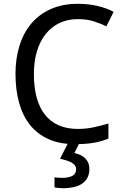

<svg xmlns="http://www.w3.org/2000/svg" viewBox="-20 -744 643 1004"><path d="M387.2 -644Q335 -644 292.5 -624.3Q250 -604.5 220 -567.4Q189.9 -530.3 173.6 -477.1Q157.2 -423.8 157.2 -356.9Q157.2 -288.1 171.6 -234.6Q186 -181.2 214.8 -144.5Q243.7 -107.9 286.6 -88.9Q329.6 -69.8 387.2 -69.8Q430.7 -69.8 469.7 -78.4Q508.8 -86.9 546.9 -98.1V-19Q527.8 -11.7 508.8 -6.1Q489.7 -0.5 469 2.9Q448.2 6.3 424.6 8.1Q400.9 9.8 372.1 9.8Q292 9.8 233.4 -16.6Q174.8 -43 136.5 -91.3Q98.1 -139.6 79.6 -207.5Q61 -275.4 61 -357.9Q61 -439 82.3 -506.3Q103.5 -573.7 144.8 -622.1Q186 -670.4 247.1 -697.3Q308.1 -724.1 387.2 -724.1Q439.9 -724.1 487.8 -713.4Q535.6 -702.6 574.2 -682.1L536.1 -606Q505.4 -621.6 469.2 -632.8Q433.1 -644 387.2 -644ZM447.3 140.1Q447.3 187.5 412.8 213.9Q378.4 240.2 305.2 240.2Q294.4 240.2 283.4 238.8Q272.5 237.3 265.1 235.8V183.1Q272.5 184.6 284.4 185.3Q296.4 186 304.2 186Q338.9 186 358.4 175.5Q377.9 165 377.9 141.1Q377.9 129.4 371.6 120.8Q365.2 112.3 354 106Q342.8 99.6 327.4 95Q312 90.3 293.9 85.9L337.9 0H397L369.1 56.2Q385.7 60.1 399.9 66.4Q414.1 72.8 424.6 82.8Q435.1 92.8 441.2 106.9Q447.3 121.1 447.3 140.1Z"/></svg>

Font: Genotype
Style: Regular
Weight: 400
Foundry: Ascender Corporation
Version: Version 1.00